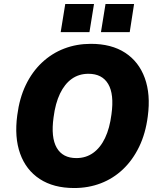

<svg xmlns="http://www.w3.org/2000/svg" viewBox="-20 -937 798 968"><path d="M354 11Q250 11 180.5 -34.5Q111 -80 81.5 -162.5Q52 -245 67 -356Q78 -442 110 -508.5Q142 -575 191.5 -621.5Q241 -668 303.5 -692Q366 -716 438 -716Q542 -716 611 -671Q680 -626 710 -543.5Q740 -461 725 -350Q714 -264 681.5 -197Q649 -130 600 -83.5Q551 -37 488.5 -13Q426 11 354 11ZM365 -140Q413 -140 449.5 -166Q486 -192 509.5 -241Q533 -290 542 -361Q556 -462 525.5 -513.5Q495 -565 426 -565Q378 -565 342 -539.5Q306 -514 282.5 -465Q259 -416 250 -345Q236 -244 266 -192Q296 -140 365 -140ZM489 -775 512 -917H656L634 -775ZM286 -775 309 -917H454L431 -775Z"/></svg>

Font: Nunito Sans 10pt SemiCondensed Black
Style: Italic
Weight: 900
Width: 4
Italic angle: -9°
Designer: Vernon Adams
Foundry: Vernon Adams
Version: Version 3.101;gftools[0.9.27]